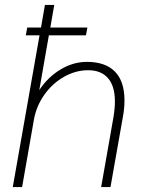

<svg xmlns="http://www.w3.org/2000/svg" viewBox="-20 -762 590 782"><path d="M487 -353Q487 -319 480 -283L430 0H392L442 -284Q448 -320 448 -349Q448 -411 420 -443.5Q392 -476 339 -476Q288 -476 240.5 -449Q193 -422 160.5 -376Q128 -330 118 -274L70 0H32L141 -618H85L91 -650H147L163 -742H201L185 -650H336L330 -618H179L140 -395Q175 -448 226.5 -479Q278 -510 334 -510Q409 -510 448 -470.5Q487 -431 487 -353Z"/></svg>

Font: Sarabun Thin
Style: Italic
Weight: 250
Italic angle: -10°
Designer: Suppakit Chalermlarp | Katatrad Co.,Ltd.
Foundry: Cadson Demak Co.,Ltd.
Version: Version 1.000; ttfautohint (v1.6)